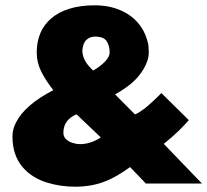

<svg xmlns="http://www.w3.org/2000/svg" viewBox="-20 -692 782 724"><path d="M264 12Q207 12 157.5 -3.5Q100.5 -21 66 -61Q27 -106 27 -177.5Q27 -204.5 40 -229.5Q73.5 -296.5 181 -352Q152 -389 135.2 -422.8Q118.5 -456.5 118.5 -494.5Q118.5 -534.5 132.2 -567Q146 -599.5 173.5 -623Q201 -646.5 242 -659.2Q283 -672 337.5 -672Q418 -672 474 -630.5Q522.5 -593.5 537.5 -531.5Q539.5 -524 540 -516L541 -495.5Q541 -479.5 536.5 -465Q531 -448 522 -432.8Q513 -417.5 501.8 -404Q490.5 -390.5 477 -379Q463.5 -367.5 447.8 -356.8Q432 -346 414 -336L489 -260.5Q502 -265.5 525 -282.5Q553 -305 588.5 -341L692 -239Q675 -219.5 652.8 -197.8Q630.5 -176 597.5 -149.5L741.5 0H530L470.5 -62Q420 -25.5 382.5 -10.5Q329.5 12 264 12ZM331 -426Q356.5 -440 375 -458.8Q393.5 -477.5 393.5 -494.5Q393.5 -519.5 382.2 -536.8Q371 -554 338 -554Q319.5 -554 306.2 -542Q293 -530 290.5 -502.5Q290.5 -467.5 320.5 -437ZM281.5 -148.5Q322 -148.5 360 -174L268.5 -261Q219 -240 219 -191.5Q219 -176.5 229.2 -167Q239.5 -157.5 254 -153Q268.5 -148.5 281.5 -148.5Z"/></svg>

Font: Lucymar Sans ExtraBold
Style: Regular
Weight: 800
Foundry: The League of Moveable Type (original font) / Main changes by Cristiano Sobral with portions from Mirco Monsees
Version: Version 2.001;August 30, 2020;FontCreator 13.0.0.2681 64-bit